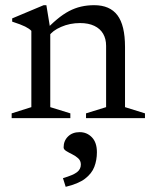

<svg xmlns="http://www.w3.org/2000/svg" viewBox="-20 -456 588 741"><path d="M174 -344.5V-42.5L251.5 -18.5V0H25V-18.5L101 -42.5V-337Q93 -345.5 77 -353.5Q61 -361.5 27 -372.5V-385L148.5 -436H159ZM312 -18.5 389.5 -42.5V-279Q389.5 -306 378 -325.8Q366.5 -345.5 344 -356.2Q321.5 -367 289 -367Q249.5 -367 215.8 -352.2Q182 -337.5 169 -317L149.5 -333Q176 -361.5 199.8 -381.2Q223.5 -401 246.2 -413Q269 -425 293 -430.5Q317 -436 343.5 -436Q404 -436 433.2 -397.2Q462.5 -358.5 462.5 -274.5V-42.5L539.5 -18.5V0H312ZM223 231.5Q262.5 220 277.2 208.5Q292 197 292 179Q292 164.5 282 155.2Q272 146 258.8 139.5Q245.5 133 235.5 126.8Q225.5 120.5 225.5 113Q225.5 87.5 242.5 70.8Q259.5 54 287.5 54Q315.5 54 334.8 74Q354 94 354 131.5Q354 162 344 188Q334 214 308 233.8Q282 253.5 233.5 265Z"/></svg>

Font: Newsreader 16pt
Style: Regular
Weight: 400
Designer: Hugues Gentile
Foundry: Production Type
Version: Version 1.003